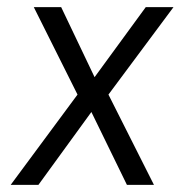

<svg xmlns="http://www.w3.org/2000/svg" viewBox="-20 -520 528 540"><path d="M413 0H337L237 -205L88 0H10L198 -254L75 -500H152L246 -303L390 -500H468L285 -254Z"/></svg>

Font: Kulim Park Light
Style: Italic
Weight: 300
Italic angle: -8°
Designer: Noponies / Dale Sattler
Foundry: Noponies
Version: Version 1.000; ttfautohint (v1.8.3)